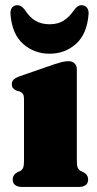

<svg xmlns="http://www.w3.org/2000/svg" viewBox="-20 -736 383 756"><path d="M282.5 -463.5V-103Q282.5 -84 286 -76Q289.5 -68 296.5 -63.5L307 -58.5Q316.5 -54 321.8 -46.5Q327 -39 327 -29Q327 -15 317.5 -7.5Q308 0 291 0H65.5Q49 0 39.5 -7.5Q30 -15 30 -29Q30 -39 35.2 -46.5Q40.5 -54 49.5 -58.5L61 -63.5Q68 -68 71.2 -76Q74.5 -84 74.5 -103V-344.5Q74.5 -360.5 70 -366.5Q65.5 -372.5 57.5 -376L46.5 -378.5Q37 -382.5 31.8 -388.2Q26.5 -394 26.5 -404.5Q26.5 -415.5 34 -422.8Q41.5 -430 57 -435.5L191 -482Q211.5 -488.5 223.8 -491.8Q236 -495 251 -495Q265 -495 273.8 -486.2Q282.5 -477.5 282.5 -463.5ZM175 -640.5Q208 -640.5 230.2 -654.5Q252.5 -668.5 271.5 -696Q285 -715.5 301 -715.5Q315.5 -715.5 323 -705Q330.5 -694.5 328.5 -677.5Q322 -601 278.8 -562.8Q235.5 -524.5 175 -524.5Q115 -524.5 71.5 -562.8Q28 -601 21.5 -677.5Q19.5 -694.5 26.8 -705Q34 -715.5 48.5 -715.5Q65 -715.5 78.5 -696Q97.5 -667 120.5 -653.8Q143.5 -640.5 175 -640.5Z"/></svg>

Font: Fraunces Black
Style: Regular
Weight: 900
Version: Version 1.000;[b76b70a41]